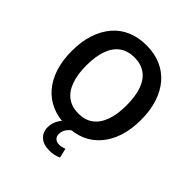

<svg xmlns="http://www.w3.org/2000/svg" viewBox="-243 -870 1225 1225"><g transform="rotate(45 369.0 -258.0)"><path d="M369 10Q297 10 239.5 -14.5Q182 -39 141 -86.5Q100 -134 78.5 -201Q57 -268 57 -352Q57 -437 79 -504Q101 -571 141.5 -618.5Q182 -666 239.5 -690.5Q297 -715 369 -715Q442 -715 499.5 -690Q557 -665 597 -618.5Q637 -572 659 -505Q681 -438 681 -354Q681 -269 659.5 -202Q638 -135 597 -87Q556 -39 499 -14.5Q442 10 369 10ZM369 -99Q428 -99 468 -128Q508 -157 529 -214Q550 -271 550 -353Q550 -436 529.5 -492.5Q509 -549 468.5 -577.5Q428 -606 370 -606Q311 -606 270.5 -577.5Q230 -549 209 -492.5Q188 -436 188 -352Q188 -271 209 -214Q230 -157 270.5 -128Q311 -99 369 -99ZM405 199Q352 199 322 172.5Q292 146 292 99Q292 58 318 20.5Q344 -17 388 -40L426 0Q411 8 399 20.5Q387 33 380 48Q373 63 373 80Q373 103 386.5 115.5Q400 128 422 128Q433 128 445 125.5Q457 123 470 118L485 182Q466 191 447 195Q428 199 405 199Z"/></g></svg>

Font: Nunito Sans 10pt SemiCondensed
Style: Bold
Weight: 700
Width: 4
Designer: Vernon Adams
Foundry: Vernon Adams
Version: Version 3.101;gftools[0.9.27]